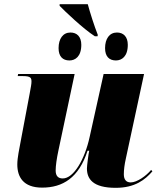

<svg xmlns="http://www.w3.org/2000/svg" viewBox="-20 -891 763 921"><path d="M435 -717H448L449 -724C432 -767 412 -830 401 -871H266V-863C290 -838 379 -753 435 -717ZM313 -601C341 -601 370 -620 370 -676C370 -715 349 -735 318 -735C282 -735 261 -705 261 -660C261 -620 281 -601 313 -601ZM536 -601C564 -601 593 -620 593 -676C593 -715 572 -735 541 -735C505 -735 484 -705 484 -660C484 -620 504 -601 536 -601ZM535 10C628 10 676 -29 711 -69L705 -76C681 -47 637 -16 607 -16C585 -16 574 -30 574 -55C574 -76 577 -101 584 -132L671 -536H477L410 -234C387 -128 334 -35 281 -35C259 -35 247 -47 247 -73C247 -95 252 -131 260 -168L338 -536H67L65 -526H90C128 -526 131 -517 131 -499C131 -488 128 -473 122 -440L79 -212C73 -178 63 -135 63 -102C63 -43 91 9 182 9C281 9 358 -38 400 -168H408C405 -158 397 -95 397 -83C397 -33 425 10 535 10Z"/></svg>

Font: Noto Serif Display Black
Style: Italic
Weight: 900
Italic angle: -12°
Designer: Monotype Design Team
Foundry: Monotype Imaging Inc.
Version: Version 2.009